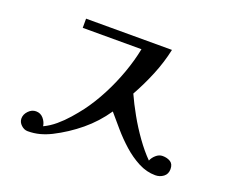

<svg xmlns="http://www.w3.org/2000/svg" viewBox="-110 -841 1220 1023"><g transform="rotate(20 500.0 -330.0)"><path d="M914 -65Q914 -37 894 -22Q874 -7 848 -7Q799 -7 752 -31.5Q705 -56 663 -93.5Q621 -131 585 -173Q549 -215 520 -249Q471 -177 404.5 -122Q338 -67 261 -28Q229 -12 197 -3.5Q165 5 129 5Q109 5 92 -11Q75 -27 75 -48Q75 -71 93.5 -90.5Q112 -110 136 -110Q162 -110 178.5 -90.5Q195 -71 198 -48Q232 -64 263.5 -90.5Q295 -117 323 -149Q351 -181 373 -210Q414 -265 449.5 -333Q485 -401 511 -473.5Q537 -546 550 -613H217V-665H704Q688 -590 658 -517Q628 -444 590 -376Q612 -327 644 -270Q676 -213 714 -160Q752 -107 790 -69Q797 -87 814 -102Q831 -117 851 -117Q877 -117 895.5 -105.5Q914 -94 914 -65Z"/></g></svg>

Font: Kaisei Decol
Style: Bold
Weight: 700
Designer: Font-Kai, 金井和夫
Foundry: KAZUO KANAI
Version: Version 5.003